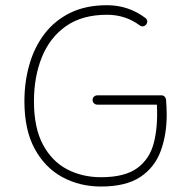

<svg xmlns="http://www.w3.org/2000/svg" viewBox="-20 -695 718 726"><path d="M330.1 -316.9Q330.1 -324.7 335.4 -329.6Q340.8 -334.5 348.1 -334.5H590.3Q598.1 -334.5 602.8 -329.3Q607.4 -324.2 607.9 -317.9Q608.9 -303.7 609.6 -289.8Q610.4 -275.9 610.4 -262.2Q610.4 -185.5 587.6 -123.8Q564.9 -62 510.7 -25.9Q456.5 10.3 361.8 10.3Q281.7 10.3 216.1 -25.1Q150.4 -60.5 111.3 -132.1Q72.3 -203.6 72.3 -312Q72.3 -385.3 91.1 -450.9Q109.9 -516.6 148.4 -567.1Q187 -617.7 245.8 -646.5Q304.7 -675.3 384.8 -675.3Q465.3 -675.3 529.3 -627.4Q535.6 -623 536.6 -616Q537.6 -608.9 533.2 -603Q528.3 -596.7 521.2 -595.5Q514.2 -594.2 508.3 -599.1Q454.1 -639.2 384.8 -639.2Q290.5 -639.2 229.2 -595.9Q168 -552.7 138.2 -478.5Q108.4 -404.3 108.4 -312Q108.4 -211.9 142.3 -148.4Q176.3 -85 233.6 -54.9Q291 -24.9 361.8 -24.9Q452.1 -24.9 499.3 -59.6Q546.4 -94.2 562 -156Q577.6 -217.8 573.2 -299.3H348.1Q340.8 -299.3 335.4 -304.4Q330.1 -309.6 330.1 -316.9Z"/></svg>

Font: Mikhak-DS2-FD ExtraLight
Style: Regular
Weight: 200
Designer: Amin Abedi
Version: Version 3.2